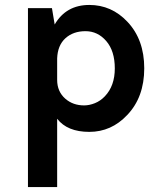

<svg xmlns="http://www.w3.org/2000/svg" viewBox="-20 -519 634 776"><path d="M93 237V-486H190L201 -420Q247 -499 341 -499Q431 -499 495 -431Q563 -359 563 -243Q563 -126 494 -54Q430 14 341 14Q252 14 211 -39V237ZM211 -196Q211 -149 244 -120Q275 -93 320 -93Q341 -93 363.5 -102Q386 -111 404 -130Q444 -172 444 -242.5Q444 -313 409.5 -353Q375 -393 325.5 -393Q276 -393 244.5 -364.5Q213 -336 211 -283Z"/></svg>

Font: Karmilla
Style: Bold
Weight: 700
Designer: Jonathan Pinhorn
Version: Version 1.000